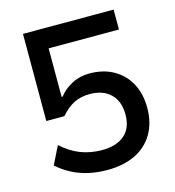

<svg xmlns="http://www.w3.org/2000/svg" viewBox="-107 -795 813 894"><g transform="rotate(-15 300.0 -348.0)"><path d="M302 9Q254 9 211.5 -0.5Q169 -10 132 -29.5Q95 -49 65 -76L108 -163Q152 -123 199.5 -105Q247 -87 302 -87Q371 -87 410 -120.5Q449 -154 449 -219Q449 -283 412.5 -318.5Q376 -354 312 -354Q270 -354 237 -338Q204 -322 172 -285H85V-705H522V-609H183V-375H188Q210 -405 249 -426Q288 -447 335 -447Q403 -447 452.5 -418.5Q502 -390 528.5 -340Q555 -290 555 -224Q555 -150 523.5 -97.5Q492 -45 435.5 -18Q379 9 302 9Z"/></g></svg>

Font: Nunito Sans 6pt SemiBold
Style: Regular
Weight: 600
Version: Version 3.101;gftools[0.9.27]